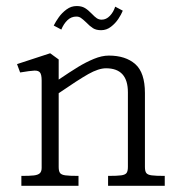

<svg xmlns="http://www.w3.org/2000/svg" viewBox="-20 -600 572 620"><path d="M393 -61V-302Q393 -379.5 322.5 -379.5Q298.5 -379.5 265.2 -360.8Q232 -342 166.5 -297V-341Q207 -368.5 232.5 -384Q258 -399.5 283.5 -410Q309 -420.5 331.5 -420.5Q385.5 -420.5 416.8 -393Q448 -365.5 448 -299.5V-61Q448 -47 452.5 -41.2Q457 -35.5 469.5 -33.8Q482 -32 512 -32V0H329V-32Q359 -32 371.5 -33.8Q384 -35.5 388.5 -41.2Q393 -47 393 -61ZM114.5 -58V-340Q114.5 -359 109.2 -365.8Q104 -372.5 91 -372Q78 -371.5 45 -366L35 -393L142 -428L169.5 -408V-61Q169.5 -47 174 -41.2Q178.5 -35.5 191 -33.8Q203.5 -32 233.5 -32V0H49V-32Q76 -32 89.2 -33.5Q102.5 -35 108.5 -40.5Q114.5 -46 114.5 -58ZM258 -528Q247.5 -538 241.2 -542.2Q235 -546.5 226.5 -546.5Q210 -546.5 197.8 -534.8Q185.5 -523 178 -504.5L153.5 -517.5Q160 -530.5 170 -544.5Q180 -558.5 194.8 -569.5Q209.5 -580.5 227.5 -580.5Q243.5 -580.5 254 -574.2Q264.5 -568 276.5 -555.5Q285.5 -546 292.5 -541.2Q299.5 -536.5 308.5 -536.5Q323 -536.5 334.8 -548.8Q346.5 -561 352 -578.5L376.5 -565.5Q371.5 -553 362 -538.8Q352.5 -524.5 338.2 -513.5Q324 -502.5 306.5 -502.5Q290.5 -502.5 280.2 -509Q270 -515.5 258 -528Z"/></svg>

Font: Didactic
Style: Regular
Weight: 400
Designer: Tyler Finck
Foundry: Etcetera Type Co
Version: Version 3.007;FEAKit 1.0